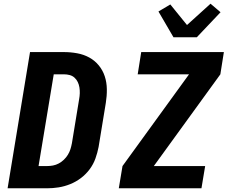

<svg xmlns="http://www.w3.org/2000/svg" viewBox="-20 -1016 1240 1036"><path d="M21 0 142 -735H325Q361 -735 396.5 -728.5Q432 -722 462 -705.5Q492 -689 513.5 -662.5Q535 -636 545.5 -603.5Q556 -571 556.5 -534.5Q557 -498 551 -461L512 -223Q506 -192 495 -161Q484 -130 464 -103Q444 -76 417 -55.5Q390 -35 359 -22.5Q328 -10 296.5 -5Q265 0 234 0ZM188 -120H234Q250 -120 266 -123Q282 -126 297 -134Q312 -142 324.5 -154Q337 -166 346 -180.5Q355 -195 360 -211Q365 -227 368 -243L407 -481Q410 -497 410.5 -513Q411 -529 408.5 -544.5Q406 -560 399.5 -573.5Q393 -587 382 -597Q371 -607 356 -611Q341 -615 325 -615H270ZM621 0 641 -120 1000 -615H723L742 -735H1188L1169 -615L810 -120H1087L1067 0ZM916 -815 835 -954 899 -992 989 -881 1116 -996 1170 -950 1042 -815Z"/></svg>

Font: Iosevka Aile Heavy
Style: Italic
Weight: 900
Italic angle: -9°
Designer: Belleve Invis
Foundry: Belleve Invis
Version: Version 31.1.0; ttfautohint (v1.8.4)